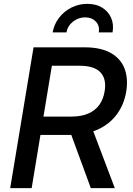

<svg xmlns="http://www.w3.org/2000/svg" viewBox="-20 -972 686 992"><path d="M32.7 0 153.3 -727.5H417Q500.5 -727.5 552 -698.5Q603.5 -669.4 623.3 -618.2Q643.1 -566.9 632.3 -499.5Q621.1 -432.1 583.7 -381.3Q546.4 -330.6 484.9 -302.7Q423.3 -274.9 340.3 -274.9H141.6L157.2 -369.6H347.7Q399.9 -369.6 436 -385.3Q472.2 -400.9 493.2 -430.4Q514.2 -460 520.5 -500Q531.2 -563.5 499.3 -597.9Q467.3 -632.3 390.6 -632.3H248L143.6 0ZM449.2 0 328.6 -328.6H448.7L573.2 0ZM431.2 -952.1Q476.1 -952.1 507.8 -932.6Q539.6 -913.1 554.2 -879.6Q568.8 -846.2 561.5 -804.7H490.2Q496.1 -838.9 475.1 -860.6Q454.1 -882.3 419.9 -882.3Q385.7 -882.3 357.7 -860.6Q329.6 -838.9 323.2 -804.7H252Q259.3 -846.2 284.7 -879.6Q310.1 -913.1 348.4 -932.6Q386.7 -952.1 431.2 -952.1Z"/></svg>

Font: Inter 18pt Medium
Style: Italic
Weight: 500
Italic angle: -9.3988°
Designer: Rasmus Andersson
Foundry: rsms
Version: Version 4.001;git-66647c0bb